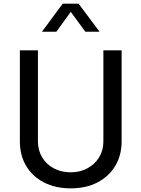

<svg xmlns="http://www.w3.org/2000/svg" viewBox="-20 -1021 776 1053"><path d="M547 -745H647V-246Q647 -169 612 -111Q577 -53 514.5 -20.5Q452 12 368 12Q284 12 221 -20.5Q158 -53 123.5 -111Q89 -169 89 -246V-745H188V-246Q188 -196 211.5 -157.5Q235 -119 275.5 -97.5Q316 -76 368 -76Q419 -76 459.5 -98Q500 -120 523.5 -158Q547 -196 547 -246ZM324 -1001H411L526 -847H448L368 -956L289 -847H210Z"/></svg>

Font: Plus Jakarta Text
Style: Regular
Weight: 400
Designer: Gumpita Rahayu
Foundry: Tokotype Studio
Version: Version 1.000